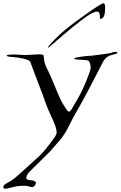

<svg xmlns="http://www.w3.org/2000/svg" viewBox="-34 -863 734 1169"><path d="M606 -816.4Q606 -767.6 593.3 -756.3Q580.6 -745.1 577.4 -746.8Q574.2 -748.5 574.2 -762.7Q574.2 -792.5 556.2 -792.5Q531.7 -792.5 468.8 -745.1Q405.8 -697.8 333.7 -635Q261.7 -572.3 260.7 -572.3Q259.3 -572.3 259.3 -574.2Q259.3 -578.6 261.7 -581.5Q304.7 -632.3 357.4 -676.8Q410.2 -721.2 497.6 -782.2Q585 -843.3 595.7 -843.3Q606 -843.3 606 -816.4ZM184.6 251Q184.6 257.8 177.2 267.1Q169.9 276.4 162.1 276.4Q154.3 276.4 142.1 272.2Q129.9 268.1 115.5 268.1Q101.1 268.1 84.5 269Q67.9 270 37.4 278.1Q6.8 286.1 -3.4 286.1Q-13.7 286.1 -13.7 274.7Q-13.7 263.2 10 251Q33.7 238.8 50.3 225.8Q66.9 212.9 115.2 168.9L206.1 86.4Q235.4 60.1 296.4 -23.9Q311 -44.4 311 -58.1Q311 -85 282.7 -144.3Q254.4 -203.6 242.2 -240.5Q230 -277.3 193.4 -371.6L150.4 -485.8Q146.5 -497.1 110.6 -505.6Q74.7 -514.2 41.3 -515.9Q7.8 -517.6 7.3 -523.9Q7.3 -528.8 17.1 -529.5Q26.9 -530.3 44.4 -531Q62 -531.7 81.5 -529.8Q101.1 -527.8 117.4 -527.8Q133.8 -527.8 162.6 -530Q191.4 -532.2 203.1 -532.2Q231.4 -532.2 231.9 -523.9Q233.9 -478.5 252.7 -443.8Q271.5 -409.2 302.7 -331.3Q334 -253.4 352.5 -225.1L374.5 -191.4Q386.7 -171.9 403.8 -200.7L440.4 -263.7Q466.8 -309.6 490 -367.2Q513.2 -424.8 515.6 -435.8Q518.1 -446.8 518.1 -454.8Q518.1 -462.9 513.7 -477.8Q509.3 -492.7 499.5 -495.4Q489.7 -498 453.4 -499.3Q417 -500.5 417 -506.3Q417 -511.7 459.2 -517.6Q501.5 -523.4 510.5 -523.2Q519.5 -522.9 549.8 -527.1Q580.1 -531.2 609.1 -534.9Q638.2 -538.6 648.2 -543Q658.2 -547.4 669.4 -547.4Q680.7 -547.4 680.7 -540.5Q680.7 -536.6 645.8 -528.1Q610.8 -519.5 592.3 -485.1Q573.7 -450.7 553.7 -409.7L502.9 -312.5Q465.3 -240.7 436.8 -191.7Q408.2 -142.6 383.3 -91.8Q358.4 -41 328.6 -7.8Q298.8 25.4 273.9 55.7L150.9 177.7Q126 202.1 126 221.7Q126 231.9 150.1 233.9Q174.3 235.8 181.6 243.7Q184.6 247.1 184.6 251Z"/></svg>

Font: Eadui
Style: Medium
Weight: 500
Designer: Peter S. Baker
Version: Version 1.1